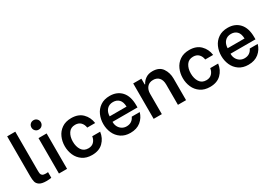

<svg xmlns="http://www.w3.org/2000/svg" viewBox="16 -1616 3484 2479"><g transform="rotate(-30 1758.0 -376.5)"><path d="M69 -750H190V-178Q190 -141 193.5 -123Q197 -105 213 -94.5Q229 -84 264 -84Q277 -84 295 -86V-2Q263 4 221 4Q152 4 119 -17.5Q86 -39 77.5 -71.5Q69 -104 69 -155Z M408 -528H529V0H408ZM417 -741Q437 -761 467 -761Q497 -761 517 -740.5Q537 -720 537 -691Q537 -662 517 -641.5Q497 -621 467 -621Q437 -621 417 -641.5Q397 -662 397 -691Q397 -721 417 -741Z M649 -267Q649 -338 676.5 -400.5Q704 -463 760.5 -502Q817 -541 901 -541Q1006 -541 1066.5 -481Q1127 -421 1139 -331H1021Q1014 -380 984 -410.5Q954 -441 902 -441Q835 -441 802 -390.5Q769 -340 769 -267Q769 -192 802 -141.5Q835 -91 902 -91Q953 -91 983.5 -122Q1014 -153 1021 -202H1139Q1127 -112 1066.5 -52Q1006 8 901 8Q817 8 760.5 -31Q704 -70 676.5 -132.5Q649 -195 649 -267Z M1223 -266Q1223 -338 1250.5 -400.5Q1278 -463 1334.5 -502Q1391 -541 1474 -541Q1584 -541 1648.5 -470Q1713 -399 1713 -265V-232H1341V-224Q1341 -189 1357.5 -158Q1374 -127 1403.5 -108.5Q1433 -90 1471 -90Q1514 -90 1544 -110.5Q1574 -131 1589 -166H1708Q1687 -90 1627 -41Q1567 8 1473 8Q1391 8 1334.5 -31Q1278 -70 1250.5 -132.5Q1223 -195 1223 -266ZM1344 -312H1596Q1594 -384 1560.5 -417.5Q1527 -451 1473 -451Q1415 -451 1380.5 -413.5Q1346 -376 1344 -312Z M1820 -528H1942V-442H1949Q1968 -483 2009.5 -512Q2051 -541 2111 -541Q2213 -541 2258 -475Q2303 -409 2303 -322V0H2182V-303Q2182 -368 2150.5 -403.5Q2119 -439 2064 -439Q2005 -439 1973.5 -401Q1942 -363 1942 -303V0H1820Z M2408 -267Q2408 -338 2435.5 -400.5Q2463 -463 2519.5 -502Q2576 -541 2660 -541Q2765 -541 2825.5 -481Q2886 -421 2898 -331H2780Q2773 -380 2743 -410.5Q2713 -441 2661 -441Q2594 -441 2561 -390.5Q2528 -340 2528 -267Q2528 -192 2561 -141.5Q2594 -91 2661 -91Q2712 -91 2742.5 -122Q2773 -153 2780 -202H2898Q2886 -112 2825.5 -52Q2765 8 2660 8Q2576 8 2519.5 -31Q2463 -70 2435.5 -132.5Q2408 -195 2408 -267Z M2982 -266Q2982 -338 3009.5 -400.5Q3037 -463 3093.5 -502Q3150 -541 3233 -541Q3343 -541 3407.5 -470Q3472 -399 3472 -265V-232H3100V-224Q3100 -189 3116.5 -158Q3133 -127 3162.5 -108.5Q3192 -90 3230 -90Q3273 -90 3303 -110.5Q3333 -131 3348 -166H3467Q3446 -90 3386 -41Q3326 8 3232 8Q3150 8 3093.5 -31Q3037 -70 3009.5 -132.5Q2982 -195 2982 -266ZM3103 -312H3355Q3353 -384 3319.5 -417.5Q3286 -451 3232 -451Q3174 -451 3139.5 -413.5Q3105 -376 3103 -312Z"/></g></svg>

Font: Lopes Sans SemiBold
Style: Regular
Weight: 600
Designer: Gabriel Lam, Diego Maldonado
Foundry: TypeRant, Foresti Design
Version: Version 4.000